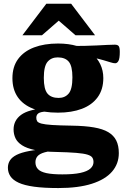

<svg xmlns="http://www.w3.org/2000/svg" viewBox="-20 -736 652 997"><path d="M283 240.5Q207.5 240.5 157 233.5Q106.5 226.5 76.8 212.8Q47 199 34 179.2Q21 159.5 21 135Q21 114 31.5 97.2Q42 80.5 66.2 68.2Q90.5 56 131.5 48.2Q172.5 40.5 234 37.5H285V45Q238.5 47.5 212 55Q185.5 62.5 174.8 75.2Q164 88 164 106.5Q164 128 177 142Q190 156 220.5 162.8Q251 169.5 304 169.5Q362 169.5 397.5 161.8Q433 154 449.2 139.5Q465.5 125 465.5 105.5Q465.5 92 459.5 82.5Q453.5 73 434.2 67Q415 61 375.8 57.8Q336.5 54.5 270.5 53Q204 52 161.2 43Q118.5 34 94.2 18.2Q70 2.5 60.2 -18.5Q50.5 -39.5 50.5 -64.5Q51 -111.5 89.8 -139.8Q128.5 -168 215.5 -174.5L221 -157Q191 -155.5 179.8 -147.8Q168.5 -140 168.5 -124.5Q168.5 -113.5 173.2 -106.2Q178 -99 195.5 -94.2Q213 -89.5 250.5 -87Q288 -84.5 353.5 -83.5Q421 -82.5 467.5 -74.5Q514 -66.5 542.2 -49.8Q570.5 -33 583.8 -6.2Q597 20.5 597 59Q597 114.5 561.8 155.2Q526.5 196 456.8 218.2Q387 240.5 283 240.5ZM281 -151Q205 -151 152.2 -171.5Q99.5 -192 72 -232Q44.5 -272 44.5 -330Q44.5 -389.5 74 -429.5Q103.5 -469.5 156.8 -489.8Q210 -510 281.5 -510Q336.5 -510 380 -497Q423.5 -484 454 -460Q484.5 -436 500.5 -403Q516.5 -370 516.5 -330.5Q516.5 -271.5 487.2 -231.2Q458 -191 405.2 -171Q352.5 -151 281 -151ZM284.5 -227.5Q317.5 -227.5 336.8 -250.5Q356 -273.5 356 -334.5Q356 -393 337.2 -415.5Q318.5 -438 279.5 -438Q246.5 -438 227 -415.2Q207.5 -392.5 207.5 -331.5Q207.5 -273 226.5 -250.2Q245.5 -227.5 284.5 -227.5ZM368 -453.5 351.5 -498.5Q384.5 -497 418 -497.8Q451.5 -498.5 482 -500Q512.5 -501.5 536.8 -502.8Q561 -504 576 -504Q591 -504 596.5 -496.5Q602 -489 602 -467Q602 -432 595.2 -419.8Q588.5 -407.5 578 -407.5Q569 -407.5 555 -412Q541 -416.5 517.8 -423.2Q494.5 -430 458.2 -438.2Q422 -446.5 368 -453.5ZM96.5 -553 220.5 -716.5H349.5L473.5 -553H372L265 -646H305L198 -553Z"/></svg>

Font: Newsreader 9pt
Style: Bold
Weight: 700
Designer: Hugues Gentile
Foundry: Production Type
Version: Version 1.003